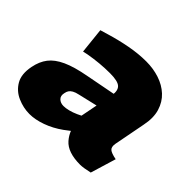

<svg xmlns="http://www.w3.org/2000/svg" viewBox="-143 -693 865 865"><g transform="rotate(45 289.5 -261.0)"><path d="M517 0Q500 4 484 6.5Q468 9 458 9Q379 9 345.5 -29.5Q312 -68 312 -121L305 -145L338 -314Q344 -348 328 -363Q312 -378 262 -378Q230 -378 197 -375Q164 -372 130 -366L107 -361L94 -484L131 -495Q184 -511 237.5 -521Q291 -531 340 -531Q385 -531 424.5 -518Q464 -505 492 -479Q520 -453 532 -413.5Q544 -374 533 -321L504 -170Q500 -147 511 -137.5Q522 -128 554 -122ZM135 9Q96 9 58.5 -7.5Q21 -24 1 -58.5Q-19 -93 -8 -148Q0 -189 21.5 -217Q43 -245 85.5 -264.5Q128 -284 199 -297L350 -326L330 -234L232 -211Q213 -207 202.5 -201Q192 -195 187 -187.5Q182 -180 180 -169Q175 -148 187 -136.5Q199 -125 218 -125Q232 -125 250 -129.5Q268 -134 288 -143L319 -158L348 -90L294 -49Q255 -21 213 -6Q171 9 135 9Z"/></g></svg>

Font: REM ExtraBold
Style: Italic
Weight: 800
Italic angle: -11°
Designer: Octavio Pardo
Foundry: Ashler Design
Version: Version 1.005;gftools[0.9.28]